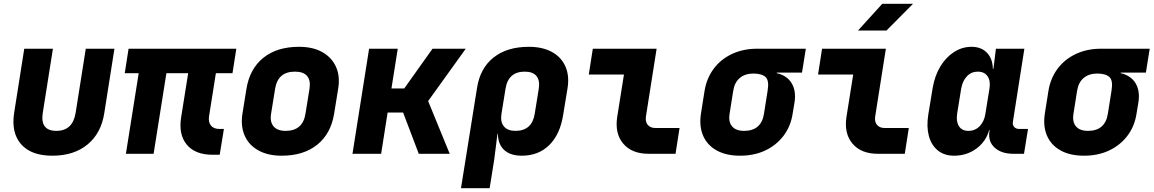

<svg xmlns="http://www.w3.org/2000/svg" viewBox="-20 -805 6040 1005"><path d="M254 10Q143 10 90.5 -50Q38 -110 54 -214L107 -550H257L204 -215Q189 -120 275 -120Q361 -120 376 -215L429 -550H579L526 -214Q510 -108 438.5 -49Q367 10 254 10Z M1092 5Q1002 5 958 -47.5Q914 -100 928 -190L965 -422H851L784 0H639L706 -422H633L653 -550H1217L1197 -422H1110L1074 -195Q1070 -165 1084.5 -147.5Q1099 -130 1128 -130H1152L1130 5Z M1454 10Q1382 10 1332 -18Q1282 -46 1260.5 -95.5Q1239 -145 1249 -210L1270 -340Q1287 -445 1358.5 -502.5Q1430 -560 1545 -560Q1618 -560 1667.5 -532Q1717 -504 1739 -454.5Q1761 -405 1750 -340L1729 -210Q1712 -105 1640.5 -47.5Q1569 10 1454 10ZM1475 -120Q1565 -120 1579 -210L1600 -340Q1607 -384 1587.5 -407Q1568 -430 1524 -430Q1434 -430 1420 -340L1399 -210Q1392 -167 1412 -143.5Q1432 -120 1475 -120Z M1825 0 1912 -550H2062L2029 -342H2096L2244 -550H2418L2221 -276L2334 0H2172L2090 -216H2009L1975 0Z M2393 180 2477 -345Q2493 -448 2563.5 -504Q2634 -560 2748 -560Q2819 -560 2868 -533.5Q2917 -507 2939 -458.5Q2961 -410 2951 -345L2928 -205Q2912 -102 2855.5 -46Q2799 10 2711 10Q2652 10 2619.5 -19.5Q2587 -49 2586 -105H2584L2567 30L2543 180ZM2678 -120Q2765 -120 2779 -210L2800 -340Q2807 -384 2788 -407Q2769 -430 2727 -430Q2640 -430 2626 -340L2605 -210Q2598 -167 2617.5 -143.5Q2637 -120 2678 -120Z M3375 0Q3287 0 3242 -53.5Q3197 -107 3211 -195L3246 -415H3062L3083 -550H3417L3361 -195Q3357 -168 3370.5 -151.5Q3384 -135 3411 -135H3537L3516 0Z M3854 10Q3781 10 3731.5 -17.5Q3682 -45 3660.5 -94.5Q3639 -144 3649 -210L3668 -330Q3679 -396 3716 -445.5Q3753 -495 3811.5 -522.5Q3870 -550 3943 -550H4198L4178 -425H4046V-422Q4099 -410 4123.5 -370Q4148 -330 4139 -270L4129 -210Q4119 -144 4081.5 -94.5Q4044 -45 3986 -17.5Q3928 10 3854 10ZM3875 -120Q3965 -120 3979 -210L3998 -330Q4007 -384 3987 -402Q3967 -420 3923 -420Q3880 -420 3852.5 -397Q3825 -374 3818 -330L3799 -210Q3792 -167 3812 -143.5Q3832 -120 3875 -120Z M4575 0Q4487 0 4442 -53.5Q4397 -107 4411 -195L4446 -415H4262L4283 -550H4617L4561 -195Q4557 -168 4570.5 -151.5Q4584 -135 4611 -135H4737L4716 0ZM4471 -645 4598 -785H4759L4620 -645Z M4974 10Q4923 10 4889 -17.5Q4855 -45 4842 -93.5Q4829 -142 4839 -205L4862 -345Q4873 -409 4902 -457Q4931 -505 4973.5 -532.5Q5016 -560 5065 -560Q5116 -560 5146 -529Q5176 -498 5177 -445H5180L5193 -550H5342L5282 -168Q5279 -151 5288.5 -140.5Q5298 -130 5315 -130H5361L5340 0H5285Q5221 0 5186 -32.5Q5151 -65 5159 -117L5160 -125H5158Q5141 -64 5090.5 -27Q5040 10 4974 10ZM5049 -120Q5084 -120 5108 -144.5Q5132 -169 5138 -210L5159 -340Q5166 -381 5149.5 -405.5Q5133 -430 5098 -430Q5064 -430 5041 -405.5Q5018 -381 5011 -340L4990 -210Q4984 -169 4999.5 -144.5Q5015 -120 5049 -120Z M5654 10Q5581 10 5531.5 -17.5Q5482 -45 5460.5 -94.5Q5439 -144 5449 -210L5468 -330Q5479 -396 5516 -445.5Q5553 -495 5611.5 -522.5Q5670 -550 5743 -550H5998L5978 -425H5846V-422Q5899 -410 5923.5 -370Q5948 -330 5939 -270L5929 -210Q5919 -144 5881.5 -94.5Q5844 -45 5786 -17.5Q5728 10 5654 10ZM5675 -120Q5765 -120 5779 -210L5798 -330Q5807 -384 5787 -402Q5767 -420 5723 -420Q5680 -420 5652.5 -397Q5625 -374 5618 -330L5599 -210Q5592 -167 5612 -143.5Q5632 -120 5675 -120Z"/></svg>

Font: JetBrains Mono NL ExtraBold
Style: Italic
Weight: 800
Italic angle: -9°
Monospace: yes
Designer: Philipp Nurullin, Konstantin Bulenkov
Foundry: JetBrains
Version: Version 2.305; ttfautohint (v1.8.4.7-5d5b)